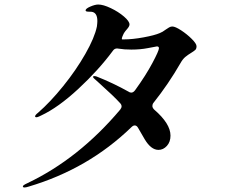

<svg xmlns="http://www.w3.org/2000/svg" viewBox="-20 -817 1040 848"><path d="M848 -613Q848 -602 843 -597Q838 -592 825 -584Q810 -575 798.5 -565.5Q787 -556 777 -538Q724 -446 658 -363Q653 -357 653 -349Q653 -341 661 -333Q733 -271 733 -218Q733 -190 717 -172.5Q701 -155 680 -155Q647 -155 619 -202L590 -252Q584 -263 575 -263Q568 -263 560 -255Q370 -71 107 7Q95 11 88 11Q81 11 81 6Q81 1 101 -8Q328 -116 511 -333Q517 -341 517 -347Q517 -355 510 -362Q484 -391 417 -451L397 -469Q391 -474 391 -477Q391 -481 396 -481Q401 -481 407 -479Q480 -450 548 -412Q553 -408 560 -408Q569 -408 577 -419Q624 -484 653 -538.5Q682 -593 682 -604Q682 -612 673 -612Q666 -611 633 -604.5Q600 -598 560 -598Q528 -598 505 -602L497 -603Q485 -603 478 -592Q415 -507 326 -424.5Q237 -342 162 -307Q150 -301 146 -300Q144 -299 141 -299Q135 -299 135 -303Q135 -309 148 -319Q202 -366 259 -436.5Q316 -507 357 -579Q398 -651 408 -700Q410 -716 410 -724Q410 -762 384 -765Q380 -765 369 -765.5Q358 -766 358 -771Q358 -779 379 -788Q400 -797 414 -797Q436 -797 469.5 -781Q503 -765 527.5 -744Q552 -723 552 -709Q552 -701 542 -689.5Q532 -678 529 -673L526 -668Q514 -643 520 -643H528Q565 -643 614 -652Q663 -661 686 -671Q697 -675 713 -687Q720 -692 727 -696Q734 -700 741 -700Q754 -700 780 -683Q806 -666 827 -645Q848 -624 848 -613Z"/></svg>

Font: Shippori Mincho B1
Style: Bold
Weight: 700
Designer: FONTDASU
Foundry: FONTDASU / Google Inc. / but / Adobe
Version: Version 3.110; ttfautohint (v1.8.3)